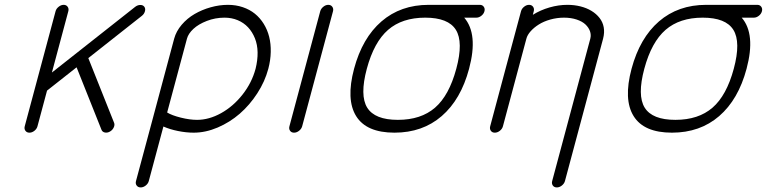

<svg xmlns="http://www.w3.org/2000/svg" viewBox="-20 -559 3231 809"><path d="M267.8 -511.5 198.7 -253.4 550 -530.5Q560.1 -538.1 571.3 -538.1Q582.5 -538.1 588.1 -530.5Q593.8 -522.9 590.7 -511.5Q587.6 -500 577.9 -492.4L352.1 -314.2L460.7 -41.7Q464.4 -32.7 459.1 -21.7Q453.9 -10.7 443.1 -4.6Q432.4 1.5 421.9 -0.7Q411.4 -2.9 407.7 -12L302.7 -275.4L178.2 -177.2L137.9 -26.9Q135 -15.9 125 -7.9Q115 0 104 0Q93 0 87.2 -7.9Q81.3 -15.9 84.2 -26.9L214.1 -511.5Q217 -522.5 227.2 -530.5Q237.3 -538.6 248.3 -538.6Q259.3 -538.6 265 -530.5Q270.8 -522.5 267.8 -511.5Z M796.1 0Q764.4 0 730 -7Q695.6 -13.9 668.5 -25.9L606.9 203.9Q604 214.8 593.9 222.8Q583.7 230.7 572.8 230.7Q561.8 230.7 555.9 222.8Q550 214.8 553 203.9L626 -67.9Q626.2 -69.8 627.2 -72.5L713.9 -396.2Q722.4 -427.5 745.5 -454.6Q768.6 -481.7 799.8 -499.9Q831.1 -518.1 867.7 -528.3Q904.3 -538.6 940.4 -538.6Q973.9 -538.6 1003.1 -528.7Q1032.2 -518.8 1054 -501.2Q1075.7 -483.6 1091.2 -458.6Q1106.7 -433.6 1114.1 -404.1Q1121.6 -374.5 1120.8 -340Q1120.1 -305.4 1110.6 -269.3Q1096.2 -215.3 1064.1 -165.8Q1032 -116.2 990.1 -79.8Q948.2 -43.5 897.2 -21.7Q846.2 0 796.1 0ZM926 -484.6Q887 -484.6 851.7 -470.9Q816.4 -457.3 794.9 -437.3Q773.4 -417.2 767.8 -396.2L684.3 -85Q704.1 -72.8 741.8 -63.4Q779.5 -54 810.5 -54Q860.6 -54 911.5 -82.2Q962.4 -110.4 1001.7 -160.2Q1041 -210 1056.9 -269.3Q1065.9 -305.9 1065.4 -338.3Q1064.9 -370.6 1054.1 -397.6Q1043.2 -424.6 1025.3 -443.8Q1007.3 -463.1 981.7 -473.9Q956.1 -484.6 926 -484.6Z M1383.1 -511.5 1253.2 -26.9Q1250.2 -15.9 1240.1 -7.9Q1230 0 1219 0Q1208 0 1202.3 -7.9Q1196.5 -15.9 1199.5 -26.9L1329.3 -511.5Q1332.3 -522.5 1342.3 -530.5Q1352.3 -538.6 1363.3 -538.6Q1374.3 -538.6 1380.1 -530.5Q1386 -522.5 1383.1 -511.5Z M1936 -484.6Q1995.6 -415.8 1956.5 -269.3Q1921.9 -139.6 1841.1 -69.8Q1760.3 0 1642.1 0Q1523.9 0 1480.6 -69.8Q1437.3 -139.6 1471.9 -269.3Q1506.6 -398.9 1587.4 -468.8Q1668.2 -538.6 1786.4 -538.6H2001.7Q2012.7 -538.6 2018.4 -530.5Q2024.2 -522.5 2021.2 -511.5Q2018.3 -500.5 2008.3 -492.6Q1998.3 -484.6 1987.3 -484.6ZM1615.2 -433.2Q1555.9 -381.8 1525.6 -269.3Q1495.4 -156.7 1527.3 -105.3Q1559.3 -54 1656.5 -54Q1753.7 -54 1813 -105.3Q1872.3 -156.7 1902.6 -269.3Q1932.9 -381.8 1900.9 -433.2Q1868.9 -484.6 1771.7 -484.6Q1674.6 -484.6 1615.2 -433.2Z M2306.6 203.9 2467.3 -396.2Q2471.4 -411.9 2465.9 -427.5Q2460.4 -443.1 2446.9 -455.9Q2433.3 -468.8 2409.7 -476.7Q2386 -484.6 2356.4 -484.6Q2326.9 -484.6 2298.8 -476.7Q2270.8 -468.8 2250.4 -455.9Q2230 -443.1 2216.1 -427.5Q2202.1 -411.9 2198 -396.2L2099.1 -26.9Q2096.2 -15.9 2086.1 -7.9Q2075.9 0 2064.9 0Q2054 0 2048.2 -7.9Q2042.5 -15.9 2045.4 -26.9Q2066.9 -107.7 2110.2 -269.2Q2153.6 -430.7 2175.3 -511.5Q2178.2 -522.5 2188.2 -530.5Q2198.2 -538.6 2209.2 -538.6Q2220.2 -538.6 2226.1 -530.5Q2231.9 -522.5 2229 -511.5L2225.1 -496.6Q2257.1 -516.6 2295.2 -527.6Q2333.3 -538.6 2370.8 -538.6Q2399.7 -538.6 2425.7 -532.1Q2451.7 -525.6 2472 -513.3Q2492.4 -501 2506.1 -483.5Q2519.8 -466.1 2523.8 -444.1Q2527.8 -422.1 2521.2 -396.2L2360.4 203.9Q2357.4 214.8 2347.3 222.8Q2337.2 230.7 2326.2 230.7Q2315.2 230.7 2309.4 222.8Q2303.7 214.8 2306.6 203.9Z M3105.2 -484.6Q3164.8 -415.8 3125.7 -269.3Q3091.1 -139.6 3010.3 -69.8Q2929.4 0 2811.3 0Q2693.1 0 2649.8 -69.8Q2606.4 -139.6 2641.1 -269.3Q2675.8 -398.9 2756.6 -468.8Q2837.4 -538.6 2955.6 -538.6H3170.9Q3181.9 -538.6 3187.6 -530.5Q3193.4 -522.5 3190.4 -511.5Q3187.5 -500.5 3177.5 -492.6Q3167.5 -484.6 3156.5 -484.6ZM2784.4 -433.2Q2725.1 -381.8 2694.8 -269.3Q2664.6 -156.7 2696.5 -105.3Q2728.5 -54 2825.7 -54Q2922.9 -54 2982.2 -105.3Q3041.5 -156.7 3071.8 -269.3Q3102.1 -381.8 3070.1 -433.2Q3038.1 -484.6 2940.9 -484.6Q2843.8 -484.6 2784.4 -433.2Z"/></svg>

Font: Tecnico
Style: FinoInclinado
Weight: 400
Italic angle: -15°
Version: Version 1.3